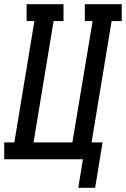

<svg xmlns="http://www.w3.org/2000/svg" viewBox="-44 -755 597 910"><path d="M327 135 349 0H-24V-80H24L119 -655H82V-735H257V-655H210L115 -80H299L395 -655H358V-735H533V-655H485L390 -80H442L407 135Z"/></svg>

Font: Iosevka Slab Medium
Style: Italic
Weight: 500
Italic angle: -9°
Monospace: yes
Designer: Belleve Invis
Foundry: Belleve Invis
Version: Version 11.1.0; ttfautohint (v1.8.3)